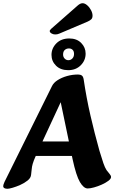

<svg xmlns="http://www.w3.org/2000/svg" viewBox="-35 -1159 729 1193"><path d="M12 14Q-15 14 -15 -2.9Q-15 -10.8 -7 -28.7L288 -624Q298 -645 323 -661Q348 -677 381.3 -686.5Q414.6 -696 450 -696Q464 -696 473 -690Q482 -684 485 -665Q502 -550 527 -441.5Q552 -333 583 -222Q597 -175 607 -146Q617 -117 627 -102Q638 -87 646.5 -77.5Q655 -68 655 -59Q655 -48 638.5 -35.5Q622 -23 597.5 -12Q573 -1 549 5.5Q525 12 510.1 12Q485 12 461.7 -27.5Q438.3 -67 416 -170L329 -587L377 -599L186.7 -189Q174 -161 168.5 -142Q163 -123 162 -107.5Q161 -92 158 -72Q156 -53 136.7 -37.5Q117.4 -22 91.9 -10.5Q66.4 1 43.7 7.5Q21 14 12 14ZM144 -190V-280H516V-190ZM389 -723Q341.3 -723 313.2 -750.8Q285 -778.7 285 -818Q285 -859.2 315.3 -889.6Q345.6 -920 395.4 -920Q442 -920 469.5 -892.1Q497 -864.3 497 -826Q497 -783.7 466.8 -753.4Q436.5 -723 389 -723ZM390 -785Q404.7 -785 414.8 -795.8Q425 -806.6 425 -824Q425 -841 416.1 -849.5Q407.2 -858 393.4 -858Q378 -858 367.5 -848.6Q357 -839.2 357 -820.5Q357 -805 366.7 -795Q376.3 -785 390 -785ZM283 -980Q274 -972 274 -966Q274 -958 284.5 -951.5Q295 -945 307 -945Q315 -945 320.5 -946Q326 -947 333 -950L510 -1025Q525 -1032 532.5 -1039.5Q540 -1047 540 -1062Q540 -1078 530.5 -1096Q521 -1114 506.5 -1126.5Q492 -1139 478 -1139Q464 -1139 448 -1125Z"/></svg>

Font: Alkatra
Style: Regular
Weight: 400
Designer: Suman Bhandary
Version: Version 1.100;gftools[0.9.22]